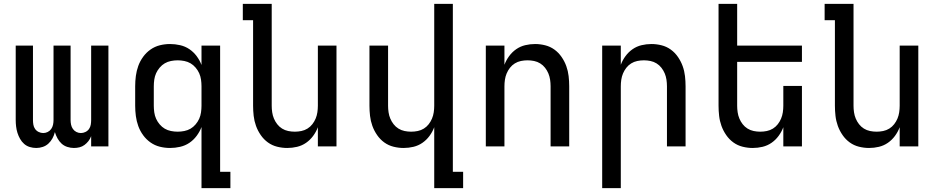

<svg xmlns="http://www.w3.org/2000/svg" viewBox="-20 -755 4840 990"><path d="M167 8Q150 8 133.5 3Q117 -2 104.5 -13Q92 -24 83.5 -39Q75 -54 70 -70Q65 -86 63 -103Q61 -120 61 -136V-520H150V-136Q150 -124 152 -112Q154 -100 161 -90Q168 -80 179.5 -74.5Q191 -69 203 -69Q215 -69 226 -74.5Q237 -80 244 -90Q251 -100 253.5 -112Q256 -124 256 -136V-520H344V-136Q344 -124 346.5 -112Q349 -100 356 -90Q363 -80 374 -74.5Q385 -69 397 -69Q409 -69 420.5 -74.5Q432 -80 439 -90Q446 -100 448 -112Q450 -124 450 -136V-520H539V0H450V-53Q445 -39 436 -27.5Q427 -16 415.5 -7.5Q404 1 390 4.5Q376 8 361 8Q344 8 327 2.5Q310 -3 297.5 -14.5Q285 -26 276.5 -41.5Q268 -57 263 -74Q259 -57 250.5 -41.5Q242 -26 229.5 -14.5Q217 -3 200.5 2.5Q184 8 167 8Z M896 -76Q913 -76 930.5 -79.5Q948 -83 962.5 -91.5Q977 -100 988.5 -113.5Q1000 -127 1007 -142.5Q1014 -158 1016.5 -175.5Q1019 -193 1019 -210V-310Q1019 -327 1016.5 -344.5Q1014 -362 1007 -377.5Q1000 -393 988.5 -406.5Q977 -420 962.5 -428.5Q948 -437 930.5 -440.5Q913 -444 896 -444Q879 -444 861.5 -440.5Q844 -437 829.5 -428.5Q815 -420 803.5 -406.5Q792 -393 785 -377.5Q778 -362 775.5 -344.5Q773 -327 773 -310V-210Q773 -193 775.5 -175.5Q778 -158 785 -142.5Q792 -127 803.5 -113.5Q815 -100 829.5 -91.5Q844 -83 861.5 -79.5Q879 -76 896 -76ZM1019 215V-100Q1010 -76 994 -54.5Q978 -33 956.5 -18.5Q935 -4 909 2Q883 8 857 8Q830 8 804 1.5Q778 -5 756 -20.5Q734 -36 718 -58Q702 -80 693 -105Q684 -130 680.5 -156.5Q677 -183 677 -210V-310Q677 -337 680.5 -363.5Q684 -390 693 -415Q702 -440 718 -462Q734 -484 756 -499.5Q778 -515 804 -521.5Q830 -528 857 -528Q883 -528 909 -522Q935 -516 956.5 -501.5Q978 -487 994 -465.5Q1010 -444 1019 -420V-520H1115V131H1168V215Z M1461 8Q1435 8 1409 1.5Q1383 -5 1361.5 -20.5Q1340 -36 1324.5 -58.5Q1309 -81 1300 -106Q1291 -131 1288 -157.5Q1285 -184 1285 -210V-651H1232V-735H1381V-210Q1381 -193 1383.5 -176Q1386 -159 1392.5 -143.5Q1399 -128 1409.5 -114.5Q1420 -101 1434.5 -92Q1449 -83 1466 -79.5Q1483 -76 1500 -76Q1517 -76 1534 -79.5Q1551 -83 1565.5 -92Q1580 -101 1590.5 -114.5Q1601 -128 1607.5 -143.5Q1614 -159 1616.5 -176Q1619 -193 1619 -210V-520H1715V0H1619V-99Q1610 -75 1594.5 -54Q1579 -33 1558 -18.5Q1537 -4 1512 2Q1487 8 1461 8Z M2219 215V-99Q2210 -75 2194.5 -54Q2179 -33 2158 -18.5Q2137 -4 2112 2Q2087 8 2061 8Q2035 8 2009 1.5Q1983 -5 1961.5 -20.5Q1940 -36 1924.5 -58.5Q1909 -81 1900 -106Q1891 -131 1888 -157.5Q1885 -184 1885 -210V-520H1981V-210Q1981 -193 1983.5 -176Q1986 -159 1992.5 -143.5Q1999 -128 2009.5 -114.5Q2020 -101 2034.5 -92Q2049 -83 2066 -79.5Q2083 -76 2100 -76Q2117 -76 2134 -79.5Q2151 -83 2165.5 -92Q2180 -101 2190.5 -114.5Q2201 -128 2207.5 -143.5Q2214 -159 2216.5 -176Q2219 -193 2219 -210V-735H2315V131H2368V215Z M2485 0V-520H2581V-421Q2590 -445 2605.5 -466Q2621 -487 2642 -501.5Q2663 -516 2688 -522Q2713 -528 2739 -528Q2765 -528 2791 -521.5Q2817 -515 2838.5 -499.5Q2860 -484 2875.5 -461.5Q2891 -439 2900 -414Q2909 -389 2912 -362.5Q2915 -336 2915 -310V0H2819V-310Q2819 -327 2816.5 -344Q2814 -361 2807.5 -376.5Q2801 -392 2790.5 -405.5Q2780 -419 2765.5 -428Q2751 -437 2734 -440.5Q2717 -444 2700 -444Q2683 -444 2666 -440.5Q2649 -437 2634.5 -428Q2620 -419 2609.5 -405.5Q2599 -392 2592.5 -376.5Q2586 -361 2583.5 -344Q2581 -327 2581 -310V0Z M3085 215V-520H3181V-421Q3190 -445 3205.5 -466Q3221 -487 3242 -501.5Q3263 -516 3288 -522Q3313 -528 3339 -528Q3365 -528 3391 -521.5Q3417 -515 3438.5 -499.5Q3460 -484 3475.5 -461.5Q3491 -439 3500 -414Q3509 -389 3512 -362.5Q3515 -336 3515 -310V0H3419V-310Q3419 -327 3416.5 -344Q3414 -361 3407.5 -376.5Q3401 -392 3390.5 -405.5Q3380 -419 3365.5 -428Q3351 -437 3334 -440.5Q3317 -444 3300 -444Q3283 -444 3266 -440.5Q3249 -437 3234.5 -428Q3220 -419 3209.5 -405.5Q3199 -392 3192.5 -376.5Q3186 -361 3183.5 -344Q3181 -327 3181 -310V215Z M3861 8Q3835 8 3809 1.5Q3783 -5 3761.5 -20.5Q3740 -36 3724.5 -58.5Q3709 -81 3700 -106Q3691 -131 3688 -157.5Q3685 -184 3685 -210V-735H3781V-520H4115V-436H3781V-210Q3781 -193 3783.5 -176Q3786 -159 3792.5 -143.5Q3799 -128 3809.5 -114.5Q3820 -101 3834.5 -92Q3849 -83 3866 -79.5Q3883 -76 3900 -76Q3917 -76 3934 -79.5Q3951 -83 3965.5 -92Q3980 -101 3990.5 -114.5Q4001 -128 4007.5 -143.5Q4014 -159 4016.5 -176Q4019 -193 4019 -210V-312H4115V0H4019V-99Q4010 -75 3994.5 -54Q3979 -33 3958 -18.5Q3937 -4 3912 2Q3887 8 3861 8Z M4461 8Q4435 8 4409 1.5Q4383 -5 4361.5 -20.5Q4340 -36 4324.5 -58.5Q4309 -81 4300 -106Q4291 -131 4288 -157.5Q4285 -184 4285 -210V-651H4232V-735H4381V-210Q4381 -193 4383.5 -176Q4386 -159 4392.5 -143.5Q4399 -128 4409.5 -114.5Q4420 -101 4434.5 -92Q4449 -83 4466 -79.5Q4483 -76 4500 -76Q4517 -76 4534 -79.5Q4551 -83 4565.5 -92Q4580 -101 4590.5 -114.5Q4601 -128 4607.5 -143.5Q4614 -159 4616.5 -176Q4619 -193 4619 -210V-520H4715V0H4619V-99Q4610 -75 4594.5 -54Q4579 -33 4558 -18.5Q4537 -4 4512 2Q4487 8 4461 8Z"/></svg>

Font: Iosevka Medium Extended
Style: Regular
Weight: 500
Width: 7
Monospace: yes
Designer: Belleve Invis
Foundry: Belleve Invis
Version: Version 32.5.0; ttfautohint (v1.8.4)